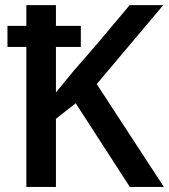

<svg xmlns="http://www.w3.org/2000/svg" viewBox="-20 -734 664 754"><path d="M83.5 -549.8H9.3V-632.3H83.5V-713.9H199.7V-632.3H297.4V-549.8H199.7V-371.1L269.5 -456.1Q359.4 -557.6 489.3 -713.9H621.1L359.9 -403.8L623.5 0H489.7L277.3 -328.6L199.7 -267.6V0H83.5Z"/></svg>

Font: Viking Open Sans Light
Style: Bold
Weight: 600
Foundry: Ascender Corporation
Version: Version 2.001